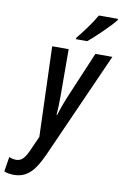

<svg xmlns="http://www.w3.org/2000/svg" viewBox="-192 -825 720 1125"><g transform="rotate(10 168.5 -262.0)"><path d="M193 -605H261C297 -634 387 -720 415 -757L416 -765H302C276 -719 238 -667 195 -614ZM-27 241C59 241 99 181 140 93L422 -540H321L200 -254C189 -228 174 -187 162 -148H159C162 -186 163 -225 163 -262L162 -540H64L82 -4L46 77C25 124 7 152 -29 152C-43 152 -57 149 -71 143L-85 231C-70 237 -51 241 -27 241Z"/></g></svg>

Font: Noto Sans UI Condensed Medium
Style: Italic
Weight: 500
Width: 3
Italic angle: -12°
Designer: Monotype Design Team
Foundry: Monotype Imaging Inc.
Version: Version 1.901